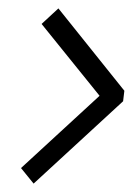

<svg xmlns="http://www.w3.org/2000/svg" viewBox="-20 -496 316 457"><path d="M273 -255 276 -280 119 -476 79 -439 217 -268 30 -96 60 -59Z"/></svg>

Font: Secuela ExtLt
Style: Italic
Weight: 200
Italic angle: -8°
Designer: Fernando Haro
Foundry: deFharo
Version: Version 1.704